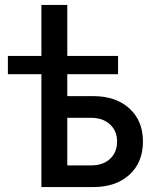

<svg xmlns="http://www.w3.org/2000/svg" viewBox="-20 -759 646 779"><path d="M253 -88H350Q398 -88 426.5 -114.5Q455 -141 455 -185Q455 -228 426 -254.5Q397 -281 350 -281H253ZM253 -369H358Q450 -369 505 -319Q560 -269 560 -185Q560 -100 505 -50Q450 0 358 0H148V-458H12V-532H148V-739H253V-532H459V-458H253Z"/></svg>

Font: Manrope Medium
Style: Medium
Weight: 500
Designer: Mikhail Sharanda
Foundry: Mikhail Sharanda
Version: Version 4.000;hotconv 1.0.109;makeotfexe 2.5.65596